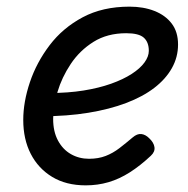

<svg xmlns="http://www.w3.org/2000/svg" viewBox="-20 -539 566 578"><path d="M238 19Q179 19 137 -6.5Q95 -32 72.5 -76Q50 -120 50 -178Q50 -232 70 -291.5Q90 -351 129.5 -403Q169 -455 229 -487Q289 -519 370 -519Q412 -519 445 -506Q478 -493 497 -468Q516 -443 516 -405Q516 -367 497.5 -334Q479 -301 444.5 -274.5Q410 -248 360 -229Q310 -210 246 -199.5Q182 -189 106 -189L129 -259Q185 -259 231.5 -266.5Q278 -274 314.5 -287Q351 -300 376.5 -316.5Q402 -333 415 -351Q428 -369 428 -386Q428 -412 413 -425.5Q398 -439 360 -439Q303 -439 261.5 -413Q220 -387 193 -346.5Q166 -306 153 -262Q140 -218 140 -181Q140 -143 154.5 -116Q169 -89 193.5 -75Q218 -61 248 -61Q276 -61 298 -69.5Q320 -78 339.5 -93Q359 -108 379 -125Q393 -137 405.5 -135.5Q418 -134 429 -123Q443 -110 445 -96Q447 -82 434 -70Q402 -40 370.5 -20Q339 0 306.5 9.5Q274 19 238 19Z"/></svg>

Font: Playwrite IE
Style: Regular
Weight: 400
Designer: Veronika Burian, José Scaglione
Foundry: TypeTogether
Version: Version 1.002